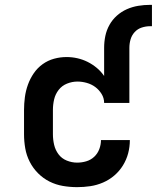

<svg xmlns="http://www.w3.org/2000/svg" viewBox="-20 -763 646 791"><path d="M298 8Q268 8 239 3Q210 -2 184 -15Q158 -28 137 -49Q116 -70 102.5 -96.5Q89 -123 84 -152Q79 -181 79 -210V-310Q79 -336 82.5 -362.5Q86 -389 95 -414Q104 -439 119 -461Q134 -483 155.5 -498.5Q177 -514 202.5 -521Q228 -528 254 -528Q277 -528 299 -523Q321 -518 341 -508Q361 -498 378.5 -483.5Q396 -469 409 -450V-566Q409 -591 414 -615Q419 -639 431 -660.5Q443 -682 461.5 -698.5Q480 -715 502.5 -725Q525 -735 549.5 -739Q574 -743 598 -743H606V-655H598Q581 -655 564 -649.5Q547 -644 535 -631Q523 -618 518 -601Q513 -584 513 -566V-339H409Q409 -359 398.5 -376Q388 -393 372.5 -404.5Q357 -416 337.5 -421.5Q318 -427 299 -427Q277 -427 256 -418.5Q235 -410 221.5 -392.5Q208 -375 203 -353.5Q198 -332 198 -310V-210Q198 -188 203 -166.5Q208 -145 221 -127.5Q234 -110 255 -101.5Q276 -93 298 -93Q317 -93 335.5 -98.5Q354 -104 368 -117Q382 -130 389 -148.5Q396 -167 396 -186H515Q515 -158 508 -131.5Q501 -105 486.5 -81.5Q472 -58 451 -40Q430 -22 404.5 -11Q379 0 352 4Q325 8 298 8Z"/></svg>

Font: Iosevka Plex Etoile
Style: Bold
Weight: 700
Designer: Belleve Invis
Foundry: Belleve Invis
Version: Version 25.1.1; ttfautohint (v1.8.4)